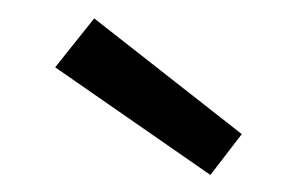

<svg xmlns="http://www.w3.org/2000/svg" viewBox="-20 -820 331 214"><path d="M85 -799.5 249.5 -670.5 214.5 -625 41.5 -745Z"/></svg>

Font: Hepta Slab ExtraLight
Style: Regular
Weight: 400
Version: Version 1.102